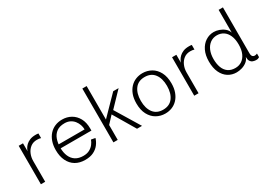

<svg xmlns="http://www.w3.org/2000/svg" viewBox="-6 -1424 2991 2162"><g transform="rotate(-30 1489.5 -343.5)"><path d="M96 0V-500H152V-396Q155 -409 165.5 -428.5Q176 -448 195.5 -467Q215 -486 246 -499Q277 -512 322 -512Q331 -512 340 -511.5Q349 -511 358 -509V-449Q346 -453 333 -454.5Q320 -456 306 -456Q257 -456 222.5 -429.5Q188 -403 170 -360.5Q152 -318 152 -270V0Z M668 13Q595 13 542.5 -18.5Q490 -50 461.5 -109Q433 -168 433 -248Q433 -310 450 -358.5Q467 -407 498 -441.5Q529 -476 571.5 -494Q614 -512 665 -512Q729 -512 780 -483Q831 -454 861 -399.5Q891 -345 891 -267V-239H480V-289H831Q831 -319 820.5 -349.5Q810 -380 790 -405.5Q770 -431 739.5 -446.5Q709 -462 669 -462Q604 -462 565 -433.5Q526 -405 508.5 -356Q491 -307 491 -245Q491 -182 511.5 -135Q532 -88 572 -62.5Q612 -37 672 -37Q720 -37 753 -55Q786 -73 806.5 -100Q827 -127 836 -154L889 -144Q877 -103 849.5 -67Q822 -31 777.5 -9Q733 13 668 13Z M1050 -145V-219L1325 -500H1395L1204 -301L1186 -291ZM1039 0V-700H1095V0ZM1346 0 1172 -294 1210 -331 1411 0Z M1710 12Q1648 12 1596 -17.5Q1544 -47 1513 -105.5Q1482 -164 1482 -250Q1482 -315 1500 -363.5Q1518 -412 1549.5 -445.5Q1581 -479 1622.5 -495.5Q1664 -512 1710 -512Q1772 -512 1824 -482.5Q1876 -453 1907 -394.5Q1938 -336 1938 -250Q1938 -186 1920 -137Q1902 -88 1870.5 -54.5Q1839 -21 1798 -4.5Q1757 12 1710 12ZM1710 -38Q1793 -38 1836.5 -95.5Q1880 -153 1880 -250Q1880 -347 1836.5 -404.5Q1793 -462 1710 -462Q1627 -462 1583.5 -404.5Q1540 -347 1540 -250Q1540 -153 1583.5 -95.5Q1627 -38 1710 -38Z M2090 0V-500H2146V-396Q2149 -409 2159.5 -428.5Q2170 -448 2189.5 -467Q2209 -486 2240 -499Q2271 -512 2316 -512Q2325 -512 2334 -511.5Q2343 -511 2352 -509V-449Q2340 -453 2327 -454.5Q2314 -456 2300 -456Q2251 -456 2216.5 -429.5Q2182 -403 2164 -360.5Q2146 -318 2146 -270V0Z M2811 -88Q2800 -54 2771 -31.5Q2742 -9 2706 1.5Q2670 12 2637 12Q2576 12 2528 -18.5Q2480 -49 2452.5 -107.5Q2425 -166 2425 -250Q2425 -332 2453.5 -390.5Q2482 -449 2530.5 -480.5Q2579 -512 2637 -512Q2670 -512 2706 -499.5Q2742 -487 2771 -463Q2800 -439 2811 -404V-700H2867V-103Q2867 -66 2887 -55Q2907 -44 2939 -58V-11Q2929 -5 2919 -1.5Q2909 2 2890 1Q2871 0 2852.5 -7Q2834 -14 2822.5 -33Q2811 -52 2811 -88ZM2649 -38Q2697 -38 2733.5 -62.5Q2770 -87 2791 -134Q2812 -181 2812 -250Q2812 -319 2791 -366.5Q2770 -414 2733.5 -438Q2697 -462 2649 -462Q2600 -462 2562.5 -435Q2525 -408 2504.5 -360Q2484 -312 2484 -248Q2484 -186 2501.5 -138.5Q2519 -91 2556 -64.5Q2593 -38 2649 -38Z"/></g></svg>

Font: Inclusive Sans Light
Style: Regular
Weight: 300
Designer: Olivia King
Foundry: Olivia King
Version: Version 2.004